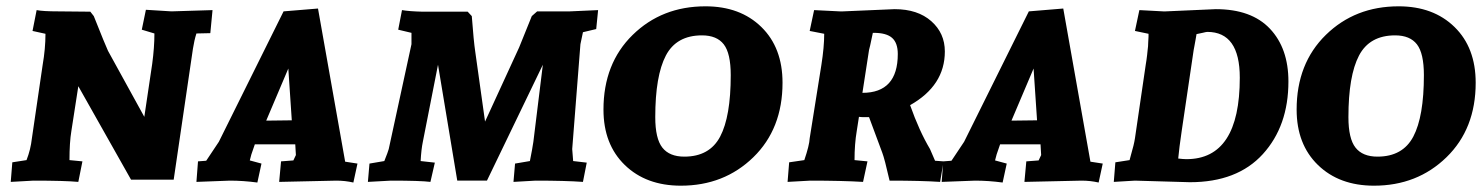

<svg xmlns="http://www.w3.org/2000/svg" viewBox="-20 -572 4695 608"><path d="M653 -540 646 -467 602 -466Q595 -444 591 -418L530 -3H395L228 -299L206 -157Q200 -121 200 -65L241 -61L228 4Q185 0 86 0L14 4L19 -58L64 -65Q77 -98 81 -134L115 -366Q124 -418 124 -465L83 -474L96 -540Q116 -536 164 -536L266 -535L277 -521Q314 -428 322 -411L437 -202L462 -370Q469 -422 469 -466L429 -478L442 -541L523 -536Z M1112 -54 1099 6Q1073 0 1045 0L864 4L870 -61L909 -64L917 -81L915 -115H787L776 -83L771 -64L808 -54L795 6Q750 0 708 0L602 4L607 -61L633 -63L673 -123L878 -536L987 -545L1073 -60ZM893 -355 823 -190 904 -191Z M1792 -100 1795 -62 1838 -57 1826 4Q1770 0 1676 0L1606 4L1611 -54L1658 -62Q1666 -102 1669 -123L1699 -367L1522 0H1428L1367 -367L1319 -123Q1314 -99 1312 -62L1357 -57L1343 4Q1312 0 1218 0L1145 4L1150 -54L1197 -62Q1209 -92 1211 -100L1283 -432V-468L1241 -478L1253 -540Q1276 -536 1318 -535H1461L1474 -521Q1480 -441 1485 -408L1516 -187L1624 -422L1664 -521L1681 -536H1785L1874 -540L1868 -480L1826 -470L1818 -432Z M2458 -310Q2458 -164 2365.5 -74Q2273 16 2136 16Q2026 16 1958.5 -49.5Q1891 -115 1891 -225Q1891 -371 1983.5 -461.5Q2076 -552 2214 -552Q2324 -552 2391 -486.5Q2458 -421 2458 -310ZM2055 -201Q2055 -133 2077.5 -104.5Q2100 -76 2147 -76Q2227 -76 2260.5 -139.5Q2294 -203 2294 -334Q2294 -403 2272 -431.5Q2250 -460 2203 -460Q2122 -460 2088.5 -396Q2055 -332 2055 -201Z M2650 -536 2813 -543Q2886 -543 2929 -505Q2972 -467 2972 -409Q2972 -301 2862 -239Q2891 -157 2925 -100L2941 -63L2968 -61L2957 4Q2897 0 2797 0Q2781 -70 2774 -88L2732 -201H2716Q2707 -201 2700 -202L2693 -157Q2686 -116 2686 -65L2727 -61L2713 4Q2645 0 2546 0L2474 4L2479 -58L2527 -65Q2543 -112 2544 -134L2581 -366Q2590 -423 2590 -465L2544 -474L2558 -540L2639 -536Q2644 -536 2650 -536ZM2747 -468H2744Q2733 -415 2732 -414L2711 -278Q2823 -278 2823 -401Q2823 -436 2805 -452Q2787 -468 2747 -468Z M3472 -54 3459 6Q3433 0 3405 0L3224 4L3230 -61L3269 -64L3277 -81L3275 -115H3147L3136 -83L3131 -64L3168 -54L3155 6Q3110 0 3068 0L2962 4L2967 -61L2993 -63L3033 -123L3238 -536L3347 -545L3433 -60ZM3253 -355 3183 -190 3264 -191Z M3672 -536 3830 -543Q3943 -543 4001.5 -481Q4060 -419 4060 -314Q4060 -173 3979 -84Q3898 5 3748 5L3574 0L3507 4L3512 -58L3557 -65Q3557 -66 3561 -80Q3571 -114 3574 -134L3608 -366Q3609 -374 3610.5 -382Q3612 -390 3612.5 -397.5Q3613 -405 3614 -412Q3616 -426 3616 -438Q3616 -438 3617 -456Q3617 -456 3617 -462Q3617 -465 3617 -465L3574 -474L3588 -540L3663 -536Q3666 -536 3672 -536ZM3711 -70Q3727 -68 3737 -68Q3906 -68 3906 -326Q3906 -471 3803 -471Q3800 -471 3788 -468Q3776 -465 3769 -464Q3768 -459 3766 -446.5Q3764 -434 3762 -424.5Q3760 -415 3760 -414L3722 -157Q3714 -103 3711 -70Z M4653 -310Q4653 -164 4560.5 -74Q4468 16 4331 16Q4221 16 4153.5 -49.5Q4086 -115 4086 -225Q4086 -371 4178.5 -461.5Q4271 -552 4409 -552Q4519 -552 4586 -486.5Q4653 -421 4653 -310ZM4250 -201Q4250 -133 4272.5 -104.5Q4295 -76 4342 -76Q4422 -76 4455.5 -139.5Q4489 -203 4489 -334Q4489 -403 4467 -431.5Q4445 -460 4398 -460Q4317 -460 4283.5 -396Q4250 -332 4250 -201Z"/></svg>

Font: Andada SC
Style: Bold Italic
Weight: 700
Italic angle: -8.29999°
Designer: Carolina Giovagnoli
Foundry: Carolina Giovagnoli
Version: Version 1.003